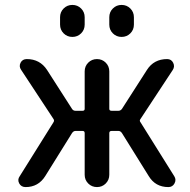

<svg xmlns="http://www.w3.org/2000/svg" viewBox="-20 -760 771 780"><path d="M424 -690Q424 -711 438.5 -725.5Q453 -740 474 -740Q495 -740 509.5 -725.5Q524 -711 524 -690V-660Q524 -639 509.5 -624.5Q495 -610 474 -610Q453 -610 438.5 -624.5Q424 -639 424 -660ZM224 -690Q224 -711 238.5 -725.5Q253 -740 274 -740Q295 -740 309.5 -725.5Q324 -711 324 -690V-660Q324 -639 309.5 -624.5Q295 -610 274 -610Q253 -610 238.5 -624.5Q224 -639 224 -660ZM84 0Q66 0 58 -15Q50 -30 60 -44L197 -263Q202 -270 197 -277L66 -476Q56 -490 63.5 -505Q71 -520 89 -520Q142 -520 171 -476L273 -317Q278 -310 286 -310H316Q324 -310 324 -318V-470Q324 -491 338.5 -505.5Q353 -520 374 -520Q395 -520 409.5 -505.5Q424 -491 424 -470V-318Q424 -310 433 -310H462Q469 -310 475 -317L577 -476Q605 -520 659 -520Q676 -520 683.5 -505Q691 -490 682 -476L551 -277Q545 -270 551 -263L688 -44Q697 -30 689 -15Q681 0 664 0Q611 0 584 -45L475 -220Q469 -228 462 -228H433Q424 -228 424 -219V-50Q424 -29 409.5 -14.5Q395 0 374 0Q353 0 338.5 -14.5Q324 -29 324 -50V-219Q324 -228 316 -228H286Q279 -228 273 -220L164 -45Q136 0 84 0Z"/></svg>

Font: Rounded Mplus 1c Medium
Style: Regular
Weight: 500
Version: Version 1.059.20150529